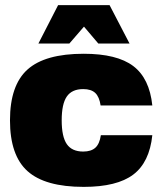

<svg xmlns="http://www.w3.org/2000/svg" viewBox="-20 -720 636 750"><path d="M374 -192H575Q564 -86 500.5 -38Q437 10 307 10Q156 10 87.5 -51.5Q19 -113 19 -250Q19 -387 87.5 -448.5Q156 -510 307 -510Q437 -510 500.5 -462Q564 -414 575 -308H373Q368 -342 352 -357Q336 -372 305 -372Q261 -372 241 -343Q221 -314 221 -250Q221 -186 241 -157Q261 -128 305 -128Q336 -128 352.5 -143Q369 -158 374 -192ZM486 -550H364L308 -616L251 -550H130L207 -700H408Z"/></svg>

Font: Fivo Sans Black
Style: Regular
Weight: 900
Designer: Alexander Slobzheninov
Foundry: Alexander Slobzheninov
Version: 1.0